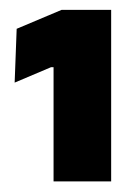

<svg xmlns="http://www.w3.org/2000/svg" viewBox="-20 -722 266 380"><path d="M86 -363V-589H81L9 -558.5L13 -665L102 -702.5H200V-363Z"/></svg>

Font: Anek Gurmukhi ExtraBold
Style: Regular
Weight: 800
Designer: Sarang Kulkarni (Gurmukhi), Yesha Goshar (Latin)
Foundry: Ek Type
Version: Version 1.003